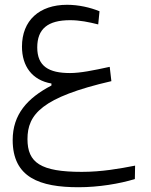

<svg xmlns="http://www.w3.org/2000/svg" viewBox="-20 -476 626 798"><path d="M306.6 302.2C389.2 302.2 478 287.6 540.5 268.1L541.5 212.4C476.6 225.1 402.3 238.3 319.8 238.3C148.9 238.3 94.2 200.2 94.2 102.1C94.2 -0.5 153.3 -71.8 442.9 -138.7L436 -198.2C366.7 -183.1 313.5 -172.4 271 -172.4C182.6 -172.4 134.8 -200.7 134.8 -278.8C134.8 -356 178.7 -392.1 271.5 -392.1C311.5 -392.1 349.1 -384.3 388.2 -374.5L393.6 -429.2C355.5 -444.8 307.1 -456.1 258.8 -456.1C143.1 -456.1 71.3 -390.6 71.3 -282.2C71.3 -201.2 113.3 -142.6 193.8 -128.9V-120.6C93.8 -68.4 32.7 -0.5 32.7 106C32.7 262.2 145.5 302.2 306.6 302.2Z"/></svg>

Font: Cascadia Code PL Light
Style: Regular
Weight: 300
Monospace: yes
Designer: Aaron Bell
Foundry: Saja Typeworks
Version: Version 2404.023